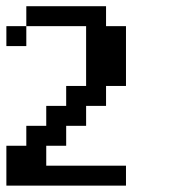

<svg xmlns="http://www.w3.org/2000/svg" viewBox="-20 -582 540 602"><path d="M375 -62.5H125V-125H187.5V-187.5H250V-250H312.5V-312.5H375V-500H312.5V-562.5H62.5V-500H250V-312.5H187.5V-250H125V-187.5H62.5V-125H0V0H375ZM62.5 -437.5V-500H0V-437.5Z"/></svg>

Font: Chicago Kare
Style: Regular
Weight: 400
Designer: Duane King
Version: Version 1.001;hotconv 1.0.109;makeotfexe 2.5.65596